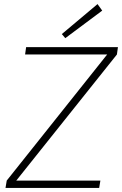

<svg xmlns="http://www.w3.org/2000/svg" viewBox="-20 -921 598 941"><path d="M506 -655 553 -654 59 -35 13 -36ZM472 -36 466 0H7L13 -36ZM558 -690 553 -654H103L108 -690ZM458 -901 481 -869 300 -734 283 -754Z"/></svg>

Font: Exo 2 ExtraLight
Style: Italic
Weight: 250
Italic angle: -8°
Designer: Natanael Gama
Foundry: Natanael Gama
Version: Version 2.010